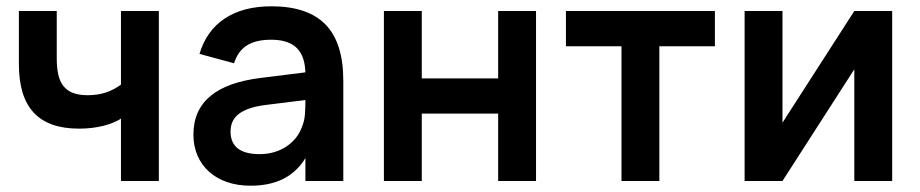

<svg xmlns="http://www.w3.org/2000/svg" viewBox="-20 -575 2924 610"><path d="M368.4 -200.6Q344.2 -184.2 308.4 -175.2Q272.5 -166.3 231 -166.3Q182.6 -166.3 146.7 -179Q110.8 -191.7 87.1 -217.2Q63.4 -242.7 51.7 -281.2Q40 -319.8 40 -371.5V-540H160.3V-389Q160.3 -360.6 165 -338.7Q169.7 -316.8 181.1 -302.1Q192.5 -287.5 211.4 -280Q230.2 -272.5 258.7 -272.5Q290.9 -272.5 317.5 -281.5Q344.1 -290.5 368.8 -309.4L364.3 -300V-540H484.7V0H364.3V-204.1Z M842.2 -555Q752.7 -555 694.1 -516.2Q635.5 -477.3 613.8 -403.7L723.5 -374Q736 -412.8 764.5 -430.8Q793 -448.8 841.8 -448.8Q868.7 -448.8 889.1 -442.3Q909.6 -435.8 923.2 -422.2Q936.8 -408.6 943.5 -387.8Q950.3 -366.9 950.3 -338.2V-251.8Q950.3 -233.8 948.8 -211.9Q947.2 -190 938.8 -170.7Q932.4 -152.5 919.8 -136.8Q907.2 -121.1 890 -109.6Q872.7 -98.1 851.2 -91.7Q829.8 -85.3 804.9 -85.3Q758.8 -85.3 735.6 -103.3Q712.5 -121.3 712.5 -157.1Q712.5 -175.2 719.1 -189.3Q725.8 -203.4 739.8 -213.9Q753.8 -224.3 775 -231.2Q796.2 -238.1 824.8 -241.6L982.1 -261.2L975.1 -348.2L808.2 -327.4Q756.4 -321 716.4 -307Q676.4 -292.9 649.3 -270.5Q622.2 -248.2 608.4 -217.6Q594.5 -187 594.5 -147.1Q594.5 -110.7 607.5 -80.7Q620.4 -50.8 644.3 -29.4Q668.2 -8 701.5 3.5Q734.8 15 776.1 15Q837.3 15 880.5 -7Q923.6 -28.9 950.3 -72.7V0H1070.7V-318.8Q1070.7 -438.9 1014.3 -497Q958 -555 842.2 -555Z M1199.7 0V-540H1320V-326H1562.7V-540H1683V0H1562.7V-214H1320V0Z M1954.5 0V-428H1778V-540H2251.3V-428H2074.8V0Z M2814.5 -540V0H2694.2V-354.8L2466 0H2345.7V-540H2466V-185.2L2694.2 -540Z"/></svg>

Font: Vela Sans GX ExtLt
Style: Regular
Weight: 200
Designer: Principal design: Mikhail Sharanda - project Manrope.
Design modification: Ravid Balaliev
Foundry: Mikhail Sharanda
Version: Version 1.001